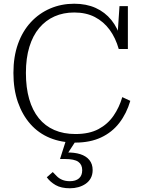

<svg xmlns="http://www.w3.org/2000/svg" viewBox="-20 -748 773 1030"><path d="M378 -681Q320 -681 272.5 -660Q225 -639 190.5 -598Q156 -557 137.5 -496.5Q119 -436 119 -357Q119 -278 136.5 -217Q154 -156 188 -114Q222 -72 271.5 -50.5Q321 -29 385 -29Q459 -29 508.5 -55.5Q558 -82 589 -127Q620 -172 636 -227L679 -207Q659 -139 620 -88.5Q581 -38 522 -10.5Q463 17 384 17Q309 17 248 -8Q187 -33 143.5 -82Q100 -131 76 -200Q52 -269 52 -357Q52 -444 76.5 -512.5Q101 -581 145.5 -629Q190 -677 249.5 -702.5Q309 -728 378 -728Q443 -728 493 -705.5Q543 -683 577.5 -640.5Q612 -598 629 -537L609 -536L621 -715H666V-485H617Q600 -545 568 -588.5Q536 -632 489 -656.5Q442 -681 378 -681ZM395 -5 338 83 334 70Q379 69 410.5 79Q442 89 459.5 110.5Q477 132 477 164Q477 189 467 207.5Q457 226 439.5 238Q422 250 400.5 256Q379 262 355 262Q308 262 278.5 245Q249 228 231 203L263 175Q273 185 284.5 197Q296 209 313.5 216.5Q331 224 355 224Q386 224 403.5 209Q421 194 421 165Q421 135 400 120Q379 105 328 105H302L337 -5Z"/></svg>

Font: Roboto Serif ExtraLight
Style: Regular
Weight: 250
Version: Version 1.007